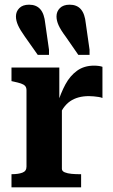

<svg xmlns="http://www.w3.org/2000/svg" viewBox="-20 -799 480 819"><path d="M346 -699 362 -587V-565H314L260 -643Q239 -671 230 -691Q221 -711 221 -729Q221 -750 235.5 -764.5Q250 -779 277 -779Q308 -779 325 -759.5Q342 -740 346 -699ZM173 -699 189 -587V-565H141L86 -643Q66 -671 57 -691Q48 -711 48 -729Q48 -750 62.5 -764.5Q77 -779 104 -779Q135 -779 152 -759.5Q169 -740 173 -699ZM417 -514V-381Q410 -384 400 -385.5Q390 -387 379.5 -388Q369 -389 359 -389Q335 -389 315 -383.5Q295 -378 279 -367Q263 -356 250 -337.5Q237 -319 225 -293L224 -353Q239 -402 259 -439Q279 -476 309 -497.5Q339 -519 381 -519Q393 -519 402.5 -517.5Q412 -516 417 -514ZM29 0V-56H31Q58 -56 75.5 -62.5Q93 -69 93 -88V-414Q93 -426 87 -432.5Q81 -439 69 -443Q57 -447 38 -451L29 -453V-511H233V-354L244 -365V-79Q244 -69 256 -64Q268 -59 285 -57.5Q302 -56 315 -56H326V0Z"/></svg>

Font: Roboto Serif 28pt SemiBold
Style: Regular
Weight: 600
Designer: Greg Gazdowicz
Foundry: Commercial Type
Version: Version 1.008